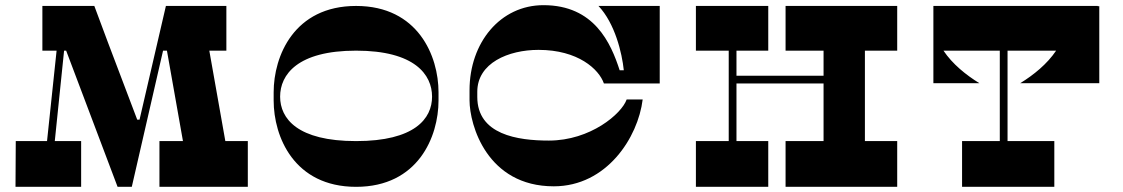

<svg xmlns="http://www.w3.org/2000/svg" viewBox="-20 -723 4344 743"><path d="M852 -177 790 -527H856V-700H622L520 -260H511L398 -558L345 -700H144V-527H199L162 -177H41L40 0H294V-177H192L228 -527H236L435 0H490L611 -527H626L688 -177H597V0H939V-177Z M1677 -366C1677 -506 1598 -700 1358 -700C1118 -700 1039 -506 1039 -366V-334C1039 -194 1118 0 1358 0C1598 0 1677 -194 1677 -334ZM1358 -177C1131 -177 1064 -264 1064 -349C1064 -434 1131 -527 1358 -527C1585 -527 1652 -434 1652 -349C1652 -264 1585 -177 1358 -177Z M2064 -530C2217 -530 2298 -455 2317 -400H2533V-700H2296C2360 -632 2387 -518 2394 -451H2378C2344 -556 2280 -703 2083 -703C1916 -703 1797 -558 1797 -374V-335C1797 -239 1865 -2 2123 -2C2328 -2 2449 -191 2467 -338H2405C2386 -283 2265 -179 2104 -179C1983 -179 1827 -202 1827 -348V-368C1827 -479 1947 -530 2064 -530Z M3452 -527V-700H3020V-527H3167V-430H2830V-527H2953V-700H2673V-527H2800V-177H2673V0H2953V-177H2830V-400H3167V-177H3020V0H3452V-177H3327V-527Z M3928 -401H4234V-699H4228V-700H3592V-401H3770C3718 -433 3666 -475 3631 -527H3849V-177H3703V0H4060V-177H3879V-527H4067C4032 -475 3980 -433 3928 -401Z"/></svg>

Font: Space Cowgirl Black
Style: Regular
Weight: 900
Designer: Valery Marier
Foundry: Valery Marier
Version: Version 1.000;hotconv 1.0.109;makeotfexe 2.5.65596